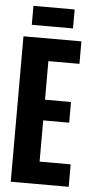

<svg xmlns="http://www.w3.org/2000/svg" viewBox="-56 -834 416 868"><g transform="rotate(5 152.0 -400.5)"><path d="M27 0V-660H290V-558H149V-383H267V-289H149V-102H290V0ZM60 -715V-801H247V-715Z"/></g></svg>

Font: Bricolage Grotesque 48pt Condensed SemiBold
Style: Regular
Weight: 600
Width: 3
Designer: Mathieu Triay
Foundry: Atelier Triay
Version: Version 1.000; ttfautohint (v1.8.4.7-5d5b);gftools[0.9.32]